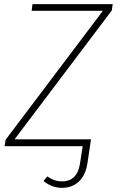

<svg xmlns="http://www.w3.org/2000/svg" viewBox="-20 -702 561 922"><path d="M521 -682 517 -652 50 -33H417L412 0L400 81Q391 140 358.5 170Q326 200 278 200Q228 200 189 167L207 145Q240 169 278 169Q353 169 365 78L377 0H2L7 -31L474 -650H132L136 -682Z"/></svg>

Font: Fira Sans UltraLight
Style: Italic
Weight: 200
Italic angle: -8°
Designer: Carrois Corporate & Edenspiekermann AG
Foundry: Carrois Corporate GbR & Edenspiekermann AG
Version: Version 4.203;PS 004.203;hotconv 1.0.88;makeotf.lib2.5.64775